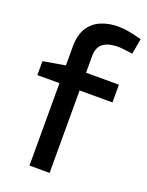

<svg xmlns="http://www.w3.org/2000/svg" viewBox="-143 -833 696 906"><g transform="rotate(20 205.0 -380.0)"><path d="M121 0V-414H10V-484L121 -503V-597Q121 -655 143 -690.5Q165 -726 203.5 -743Q242 -760 292 -760Q317 -760 344.5 -755Q372 -750 398 -743L410 -740L396 -662L382 -664Q365 -666 350 -668Q335 -670 322 -670Q276 -670 249 -651Q222 -632 222 -585V-503H387V-414H222V0Z"/></g></svg>

Font: REM Medium
Style: Regular
Weight: 400
Version: Version 1.005;gftools[0.9.28]